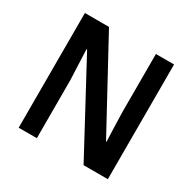

<svg xmlns="http://www.w3.org/2000/svg" viewBox="-157 -875 1040 1035"><g transform="rotate(30 362.5 -357.0)"><path d="M640 0H489L194 -549H190Q192 -499 194 -452.5Q196 -406 198 -360V0H85V-714H235L530 -171H533Q531 -218 529.5 -264.5Q528 -311 527 -355V-714H640Z"/></g></svg>

Font: Noto Sans Telugu SemiCondensed SemiBold
Style: Regular
Weight: 600
Width: 4
Designer: Jelle Bosma - Monotype Design Team
Foundry: Monotype Imaging Inc.
Version: Version 2.005; ttfautohint (v1.8.4.7-5d5b)